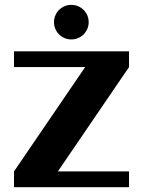

<svg xmlns="http://www.w3.org/2000/svg" viewBox="-20 -777 593 797"><path d="M515.6 0H38.1V-65.4L333.5 -498.5H38.1V-564H515.6V-498.5L220.2 -65.4H515.6ZM348.1 -685.1Q348.1 -670.4 342.5 -657.2Q336.9 -644 327.1 -634.3Q317.4 -624.5 304.2 -618.9Q291 -613.3 276.4 -613.3Q261.2 -613.3 248 -618.9Q234.9 -624.5 225.1 -634.3Q215.3 -644 209.7 -657.2Q204.1 -670.4 204.1 -685.1Q204.1 -699.7 209.7 -712.9Q215.3 -726.1 225.1 -735.8Q234.9 -745.6 248 -751.2Q261.2 -756.8 276.4 -756.8Q291 -756.8 304.2 -751.2Q317.4 -745.6 327.1 -735.8Q336.9 -726.1 342.5 -712.9Q348.1 -699.7 348.1 -685.1Z"/></svg>

Font: Aclonica
Style: Regular
Weight: 400
Version: Version 1.001